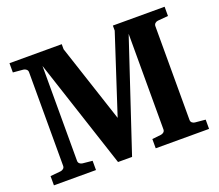

<svg xmlns="http://www.w3.org/2000/svg" viewBox="-113 -831 1129 991"><g transform="rotate(-20 451.5 -335.5)"><path d="M584 0V-50.8L632.8 -56.2Q641.1 -57.1 647.9 -62.7Q654.8 -68.4 654.8 -78.1V-603L454.1 0H377L180.2 -599.1V-78.1Q180.2 -68.4 187 -62.7Q193.8 -57.1 202.1 -56.2L255.9 -50.8V0H24.9V-50.8L81.1 -56.2Q89.8 -57.1 96.9 -62.7Q104 -68.4 104 -78.1V-592.8Q104 -602.5 96.9 -608.4Q89.8 -614.3 81.1 -615.2L24.9 -620.1V-670.9H312V-643.1L453.1 -214.8L592.8 -643.1V-670.9H877V-620.1L819.8 -615.2Q811 -614.3 804.4 -608.4Q797.9 -602.5 797.9 -592.8V-78.1Q797.9 -68.4 804.4 -62.7Q811 -57.1 819.8 -56.2L877 -50.8V0Z"/></g></svg>

Font: Charis SIL Cyr
Style: Bold
Weight: 700
Foundry: SIL International
Version: Version 5.000